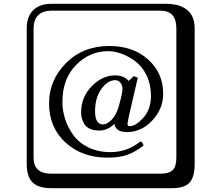

<svg xmlns="http://www.w3.org/2000/svg" viewBox="-20 -774 1140 1006"><path d="M622 -308Q622 -327 611 -340.5Q600 -354 585 -354Q552 -354 525 -325Q478 -275 478 -191Q478 -122 520 -122Q540 -122 563.5 -145Q587 -168 601 -212Q622 -287 622 -308ZM648 -124Q648 -113 661 -113Q691 -113 731 -157Q771 -201 771 -272Q771 -331 748.5 -378Q726 -425 691 -451.5Q656 -478 618.5 -492Q581 -506 546 -506Q451 -506 379 -434Q307 -362 307 -239Q307 -195 321 -151Q335 -107 363.5 -67Q392 -27 442.5 -2Q493 23 559 23Q647 23 716 -33Q728 -29 732 -11Q690 21 649 36.5Q608 52 544 52Q410 52 323.5 -27Q237 -106 237 -233Q237 -354 326 -443.5Q415 -533 553 -533Q678 -533 756.5 -462Q835 -391 835 -283Q835 -204 778 -143Q721 -82 646 -82Q611 -82 595.5 -95.5Q580 -109 580 -125Q543 -90 501 -90Q470 -90 449.5 -100Q429 -110 420 -127Q411 -144 408 -157.5Q405 -171 405 -186Q405 -265 460.5 -322Q516 -379 583 -379Q630 -379 654 -350L681 -375L702 -367L657 -173Q648 -130 648 -124ZM249 -718Q204 -718 180 -694Q156 -670 156 -625V53Q156 136 249 136H821Q866 136 885 117Q904 98 904 53V-625Q904 -718 821 -718ZM1000 84Q1000 153 973.5 182.5Q947 212 881 212H249Q181 212 150.5 181.5Q120 151 120 84V-625Q120 -687 154 -720.5Q188 -754 249 -754H851Q921 -754 960.5 -722Q1000 -690 1000 -625Z"/></svg>

Font: Libertinus Keyboard
Style: Regular
Weight: 700
Designer: Philipp H. Poll
Foundry: Khaled Hosny
Version: Version 6.7